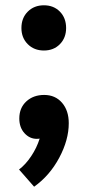

<svg xmlns="http://www.w3.org/2000/svg" viewBox="-20 -515 331 726"><path d="M61 -409Q61 -447 85 -471Q109 -495 146 -495Q183 -495 206.5 -471Q230 -447 230 -409Q230 -372 206.5 -348Q183 -324 146 -324Q109 -324 85 -348Q61 -372 61 -409ZM240 -49Q240 14 204 81.5Q168 149 109 191L52 126Q77 107 98 75.5Q119 44 130 9Q126 10 119 10Q92 10 72.5 -11.5Q53 -33 53 -67Q53 -107 79.5 -131.5Q106 -156 147 -156Q189 -156 214.5 -126.5Q240 -97 240 -49Z"/></svg>

Font: Sarabun
Style: Bold
Weight: 700
Designer: Suppakit Chalermlarp | Katatrad Co.,Ltd.
Foundry: Cadson Demak Co.,Ltd.
Version: Version 1.000; ttfautohint (v1.6)